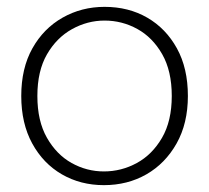

<svg xmlns="http://www.w3.org/2000/svg" viewBox="-20 -528 610 560"><path d="M283 12Q215 12 160.5 -19.5Q106 -51 74 -109.5Q42 -168 42 -248Q42 -329 74.5 -387Q107 -445 162.5 -476.5Q218 -508 285 -508Q355 -508 409.5 -476.5Q464 -445 496 -387Q528 -329 528 -248Q528 -168 495 -109.5Q462 -51 407 -19.5Q352 12 283 12ZM283 -28Q334 -28 379 -52.5Q424 -77 452.5 -126Q481 -175 481 -248Q481 -321 453 -370Q425 -419 380.5 -443.5Q336 -468 285 -468Q235 -468 190 -443Q145 -418 117 -369.5Q89 -321 89 -248Q89 -175 117 -126Q145 -77 189 -52.5Q233 -28 283 -28Z"/></svg>

Font: DM Sans 28pt ExtraLight
Style: Regular
Weight: 250
Version: Version 4.004;gftools[0.9.30]